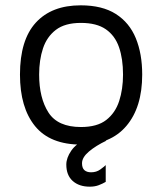

<svg xmlns="http://www.w3.org/2000/svg" viewBox="-20 -528 609 721"><path d="M285 15Q168 15 111.5 -54.5Q55 -124 55 -248Q55 -378 114.5 -443Q174 -508 283 -508Q364 -508 415 -475.5Q466 -443 490 -384.5Q514 -326 514 -248Q514 -125 454.5 -55Q395 15 285 15ZM284 -51Q345 -51 379 -77.5Q413 -104 427.5 -148.5Q442 -193 442 -248Q442 -307 427 -350.5Q412 -394 377.5 -418Q343 -442 284 -442Q224 -442 190 -416Q156 -390 141.5 -346.5Q127 -303 127 -248Q127 -160 162 -105.5Q197 -51 284 -51ZM317 173Q277 173 253 151.5Q229 130 229 90Q229 65 247.5 38Q266 11 302 -4L380 0Q340 19 314 41Q288 63 288 85Q288 103 297 111Q306 119 322 119Q342 119 356.5 108.5Q371 98 377 92V155Q365 162 350.5 167.5Q336 173 317 173Z"/></svg>

Font: Maven Pro
Style: Regular
Weight: 400
Designer: Joe Prince
Foundry: Joe Prince
Version: Version 2.103